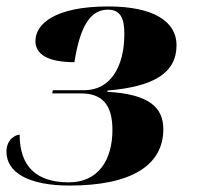

<svg xmlns="http://www.w3.org/2000/svg" viewBox="-20 -566 613 596"><path d="M196 10C388 10 487 -53 487 -165C487 -233 442 -274 313 -281L314 -285C457 -297 528 -339 528 -426C528 -499 457 -546 316 -546C148 -546 90 -490 90 -439C90 -398 127 -373 211 -373C229 -488 262 -536 315 -536C356 -536 366 -506 366 -460C366 -361 324 -286 242 -286H144L142 -276H232C296 -276 329 -242 329 -163C329 -68 284 0 194 0C93 0 41 -49 41 -148C29 -148 0 -134 0 -95C0 -31 68 10 196 10Z"/></svg>

Font: Noto Serif Display ExtraBold
Style: Italic
Weight: 800
Italic angle: -12°
Designer: Monotype Design Team
Foundry: Monotype Imaging Inc.
Version: Version 2.009